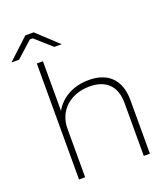

<svg xmlns="http://www.w3.org/2000/svg" viewBox="-203 -1008 978 1120"><g transform="rotate(-20 286.0 -448.5)"><path d="M268 -776 138 -897H86L-44 -776H3L103 -866H121L222 -776ZM93 0H131V-302C131 -412 215 -489 335 -489C439 -489 495 -432 495 -329V0H533V-333C533 -457 465 -526 344 -526C247 -526 170 -482 131 -412V-720H93Z"/></g></svg>

Font: Fixel Display ExtraLight
Style: Regular
Weight: 200
Designer: AlfaBravo + MacPaw
Foundry: Kyrylo Tkachov, Marchela Mozhyna, Serhii Makarenko, Maria Weinstein, Zakhar Kryvoshyya
Version: Version 1.211